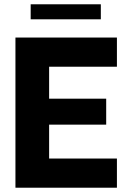

<svg xmlns="http://www.w3.org/2000/svg" viewBox="-20 -875 606 895"><path d="M209 -564V-415H475V-294H209V-136H525V0H52V-700H525V-564ZM123 -855H450V-785H123Z"/></svg>

Font: Be Vietnam ExtraBold
Style: Regular
Weight: 800
Designer: Gabriel Lam
Foundry: TypeRant
Version: Version 4.000